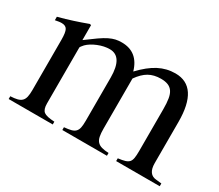

<svg xmlns="http://www.w3.org/2000/svg" viewBox="-97 -723 1062 932"><g transform="rotate(30 433.5 -256.5)"><path d="M20.5 -462.9Q43.9 -468.8 63 -474.6Q82 -480.5 100.6 -486.3Q119.1 -492.2 137.2 -498.5Q155.3 -504.9 176.8 -512.7L184.6 -510.7V-426.8Q219.7 -453.1 244.1 -470.2Q268.6 -487.3 287.6 -496.6Q306.6 -505.9 322.3 -509.3Q337.9 -512.7 356.4 -512.7Q447.3 -512.7 474.6 -418Q521.5 -467.8 564.9 -490.2Q608.4 -512.7 657.2 -512.7Q787.1 -512.7 787.1 -315.4V-85Q787.1 -21.5 835.9 -18.6L864.3 -15.6V0H620.1V-15.6Q644.5 -18.6 658.7 -22.9Q672.9 -27.3 680.2 -35.6Q687.5 -43.9 689.9 -58.6Q692.4 -73.2 692.4 -97.7V-332Q692.4 -367.2 688.5 -390.6Q684.6 -414.1 674.8 -428.2Q665 -442.4 648.9 -448.7Q632.8 -455.1 609.4 -455.1Q570.3 -455.1 542 -439Q513.7 -422.9 488.3 -386.7V-105.5Q488.3 -80.1 491.7 -63Q495.1 -45.9 504.4 -35.6Q513.7 -25.4 529.3 -21Q544.9 -16.6 568.4 -15.6V0H318.4V-15.6Q341.8 -17.6 356.9 -21.5Q372.1 -25.4 380.4 -34.2Q388.7 -43 391.6 -57.6Q394.5 -72.3 394.5 -95.7V-337.9Q394.5 -455.1 322.3 -455.1Q291 -455.1 257.3 -441.4Q223.6 -427.7 204.1 -408.2Q189.5 -391.6 189.5 -388.7V-74.2Q189.5 -41 204.6 -29.3Q219.7 -17.6 264.6 -15.6V0H17.6V-15.6Q41 -16.6 56.2 -20.5Q71.3 -24.4 80.1 -33.2Q88.9 -42 92.3 -57.1Q95.7 -72.3 95.7 -94.7V-377Q95.7 -418 87.4 -433.1Q79.1 -448.2 56.6 -448.2Q46.9 -448.2 39.6 -446.8Q32.2 -445.3 20.5 -443.4Z"/></g></svg>

Font: Jomolhari
Style: Regular
Weight: 400
Designer: Christopher J. Fynn
Foundry: Christopher  J.  Fynn (Karma Drubgy¸ Tenzin).
Version: Version 1.000